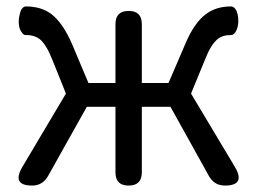

<svg xmlns="http://www.w3.org/2000/svg" viewBox="-20 -577 800 597"><path d="M80 0Q16 0 49 -57L100 -143L185 -286L142 -393Q124 -438 104 -455Q87 -468 63 -468Q62 -468 61 -468Q54 -467 48 -476Q42 -484 40 -493Q36 -511 41 -531Q45 -554 59 -557Q60 -557 61 -557Q108 -557 140 -533Q176 -505 204 -440L255 -319H339V-502Q339 -543 380 -543Q421 -543 421 -502V-319H504L556 -440Q583 -505 620 -533Q652 -557 698 -557Q699 -557 700 -557Q714 -554 719 -532Q723 -512 719 -494Q717 -485 712 -477Q705 -467 698 -468Q697 -468 696 -468Q672 -468 656 -455Q635 -437 618 -393L574 -286L711 -57Q744 0 679 0Q647 0 630 -29L510 -245H421V-41Q421 0 380 0Q339 0 339 -41V-245H250L129 -29Q112 0 80 0Z"/></svg>

Font: GenSenRounded JP R
Style: Regular
Weight: 400
Version: Version 1.501;PS 1;hotconv 16.6.51;makeotf.lib2.5.65220